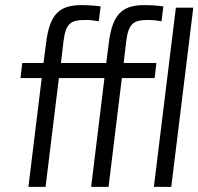

<svg xmlns="http://www.w3.org/2000/svg" viewBox="-20 -730 775 750"><path d="M561 -652C577 -652 594 -650 611 -647L618 -705C598 -708 573 -710 543 -710C458 -710 419 -675 405 -562L395 -484H218L228 -568C237 -641 257 -652 316 -652C332 -652 349 -650 366 -647L373 -705C352 -708 327 -710 298 -710C212 -710 174 -675 160 -562L150 -484H67L60 -425H143L91 0H158L210 -425H388L336 0H404L456 -425H584L591 -484H463L473 -568C482 -641 503 -652 561 -652ZM649 0 735 -700H667L581 0Z"/></svg>

Font: Gamestation Condensed
Style: Italic
Weight: 400
Width: 3
Designer: Jonas Hecksher
Foundry: Jonas Hecksher, Playtypeª, e-types AS
Version: Version 1.003